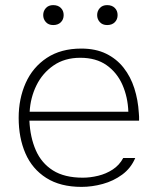

<svg xmlns="http://www.w3.org/2000/svg" viewBox="-20 -724 618 751"><path d="M299 7Q216 7 161 -28Q106 -63 79.5 -124Q53 -185 53 -263Q53 -338 80.5 -399.5Q108 -461 163 -497.5Q218 -534 298 -534Q354 -534 395 -514Q436 -494 463.5 -459Q491 -424 505.5 -378.5Q520 -333 523 -282Q524 -275 524 -267.5Q524 -260 524 -252H95Q98 -187 120 -136.5Q142 -86 187 -57.5Q232 -29 304 -29Q333 -29 364 -36.5Q395 -44 421 -61Q447 -78 462 -106H509Q492 -66 458 -41Q424 -16 382 -4.5Q340 7 299 7ZM96 -287H482Q480 -344 459 -392Q438 -440 397 -469Q356 -498 294 -498Q233 -498 189.5 -468Q146 -438 122.5 -390Q99 -342 96 -287ZM399 -626Q381 -626 370.5 -637.5Q360 -649 360 -665Q360 -681 370.5 -692.5Q381 -704 399 -704Q418 -704 429 -693Q440 -682 440 -665Q440 -648 429 -637Q418 -626 399 -626ZM188 -626Q170 -626 159.5 -637.5Q149 -649 149 -665Q149 -681 159.5 -692.5Q170 -704 188 -704Q207 -704 218 -693Q229 -682 229 -665Q229 -648 218 -637Q207 -626 188 -626Z"/></svg>

Font: Onest Thin
Style: Regular
Weight: 250
Designer: Dmitri Voloshin, Andrey Kudryavtsev
Foundry: Dmitri Voloshin, Andrey Kudryavtsev
Version: Version 1.000;gftools[0.9.33]